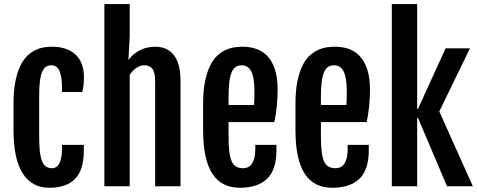

<svg xmlns="http://www.w3.org/2000/svg" viewBox="-20 -908 2325 936"><path d="M220.2 7.3C276.2 7.3 318.3 -7.2 346.4 -36.4C374.6 -65.5 388.7 -112 388.7 -175.8V-201.7H282.2V-180.7C282.2 -163.1 280.8 -148.4 278.1 -136.5C275.3 -124.6 271.7 -115.1 267.3 -107.9C262.9 -100.7 257.8 -95.6 252 -92.5C246.1 -89.4 240.1 -87.9 233.9 -87.9C221.8 -87.9 211.8 -90.8 203.6 -96.7C195.5 -102.5 189 -111.9 184.1 -124.8C179.2 -137.6 175.8 -154.3 173.8 -174.8C171.9 -195.3 170.9 -220.2 170.9 -249.5V-440.4C170.9 -469.4 172.1 -493.5 174.6 -512.7C177 -531.9 180.7 -547.2 185.8 -558.6C190.8 -570 197.1 -578 204.6 -582.8C212.1 -587.5 220.9 -589.8 231 -589.8C249.2 -589.8 262.3 -580.3 270.3 -561.3C278.2 -542.2 282.2 -515.8 282.2 -481.9V-459.5H380.9C383.5 -469.9 385.5 -480.7 387 -491.9C388.4 -503.2 389.2 -516.6 389.2 -532.2C389.2 -557.3 385.4 -579.1 377.9 -597.7C370.4 -616.2 359.9 -631.6 346.2 -643.8C332.5 -656 316.2 -665.1 297.4 -671.1C278.5 -677.2 257.6 -680.2 234.9 -680.2C223.5 -680.2 210.9 -679.3 197.3 -677.5C183.6 -675.7 169.8 -671.6 155.8 -665.3C141.8 -658.9 128.2 -649.7 115 -637.7C101.8 -625.7 90.1 -609.3 79.8 -588.6C69.6 -568 61.4 -542.4 55.2 -512C49 -481.5 45.9 -445 45.9 -402.3V-275.4C45.9 -180 60.8 -109 90.6 -62.5C120.4 -16 163.6 7.3 220.2 7.3Z M488.8 -888.2V0H612.3V-543C621.7 -557.6 632.7 -569.1 645.3 -577.4C657.8 -585.7 670.2 -589.8 682.6 -589.8C700.2 -589.8 713.5 -584.1 722.7 -572.5C731.8 -561 736.3 -540.4 736.3 -510.7V0H859.9V-515.1C859.9 -570.1 849.2 -611.4 827.9 -638.9C806.6 -666.4 776.2 -680.2 736.8 -680.2C725.4 -680.2 713.9 -679.1 702.4 -677C690.8 -674.9 679.4 -671.3 668.2 -666.3C657 -661.2 646.1 -654.5 635.5 -646.2C624.9 -637.9 615.1 -627.4 606 -614.7L612.3 -730V-888.2Z M1149.9 7.3C1207.5 7.3 1251.5 -7.2 1282 -36.4C1312.4 -65.5 1327.6 -112 1327.6 -175.8V-201.7H1224.6V-180.7C1224.6 -163.1 1223 -148.4 1219.7 -136.5C1216.5 -124.6 1212.2 -115.1 1206.8 -107.9C1201.4 -100.7 1195.1 -95.6 1188 -92.5C1180.8 -89.4 1173.5 -87.9 1166 -87.9C1152 -87.9 1140.4 -90.6 1131.1 -95.9C1121.8 -101.3 1114.5 -110.1 1109.1 -122.3C1103.8 -134.5 1099.9 -150.6 1097.7 -170.7C1095.4 -190.7 1094.2 -215.3 1094.2 -244.6V-313H1317.4C1319.7 -323.7 1321.9 -335.4 1324 -348.1C1326.1 -360.8 1327.8 -373.9 1329.1 -387.5C1330.4 -401 1331.5 -414.7 1332.3 -428.7C1333.1 -442.7 1333.5 -456.5 1333.5 -470.2C1333.5 -510.6 1328.9 -544.3 1319.6 -571.3C1310.3 -598.3 1297.9 -619.9 1282.2 -636C1266.6 -652.1 1248.5 -663.5 1228 -670.2C1207.5 -676.8 1186.2 -680.2 1164.1 -680.2C1152 -680.2 1138.9 -679.3 1124.8 -677.5C1110.6 -675.7 1096.4 -671.6 1082 -665.3C1067.7 -658.9 1053.8 -649.7 1040.3 -637.7C1026.8 -625.7 1014.9 -609.3 1004.6 -588.6C994.4 -568 986.1 -542.4 979.7 -512C973.4 -481.5 970.2 -445 970.2 -402.3V-275.4C970.2 -225.3 974.1 -182.4 981.9 -146.7C989.7 -111.1 1001.3 -81.9 1016.6 -59.1C1031.9 -36.3 1050.7 -19.5 1073 -8.8C1095.3 2 1120.9 7.3 1149.9 7.3ZM1218.3 -396H1094.2V-437C1094.2 -466 1095.5 -490.2 1098.1 -509.8C1100.7 -529.3 1104.7 -545 1109.9 -556.9C1115.1 -568.8 1121.7 -577.2 1129.9 -582.3C1138 -587.3 1147.5 -589.8 1158.2 -589.8C1178.7 -589.8 1194.2 -580.1 1204.6 -560.5C1215 -541 1220.2 -509.1 1220.2 -464.8V-448.5C1220.2 -442.1 1220.1 -435.7 1220 -429.2C1219.8 -422.7 1219.6 -416.4 1219.2 -410.4C1218.9 -404.4 1218.6 -399.6 1218.3 -396Z M1600.1 7.3C1657.7 7.3 1701.7 -7.2 1732.2 -36.4C1762.6 -65.5 1777.8 -112 1777.8 -175.8V-201.7H1674.8V-180.7C1674.8 -163.1 1673.2 -148.4 1669.9 -136.5C1666.7 -124.6 1662.4 -115.1 1657 -107.9C1651.6 -100.7 1645.3 -95.6 1638.2 -92.5C1631 -89.4 1623.7 -87.9 1616.2 -87.9C1602.2 -87.9 1590.6 -90.6 1581.3 -95.9C1572 -101.3 1564.7 -110.1 1559.3 -122.3C1554 -134.5 1550.1 -150.6 1547.9 -170.7C1545.6 -190.7 1544.4 -215.3 1544.4 -244.6V-313H1767.6C1769.9 -323.7 1772.1 -335.4 1774.2 -348.1C1776.3 -360.8 1778 -373.9 1779.3 -387.5C1780.6 -401 1781.7 -414.7 1782.5 -428.7C1783.3 -442.7 1783.7 -456.5 1783.7 -470.2C1783.7 -510.6 1779.1 -544.3 1769.8 -571.3C1760.5 -598.3 1748 -619.9 1732.4 -636C1716.8 -652.1 1698.7 -663.5 1678.2 -670.2C1657.7 -676.8 1636.4 -680.2 1614.3 -680.2C1602.2 -680.2 1589.1 -679.3 1575 -677.5C1560.8 -675.7 1546.5 -671.6 1532.2 -665.3C1517.9 -658.9 1504 -649.7 1490.5 -637.7C1477 -625.7 1465.1 -609.3 1454.8 -588.6C1444.6 -568 1436.3 -542.4 1429.9 -512C1423.6 -481.5 1420.4 -445 1420.4 -402.3V-275.4C1420.4 -225.3 1424.3 -182.4 1432.1 -146.7C1439.9 -111.1 1451.5 -81.9 1466.8 -59.1C1482.1 -36.3 1500.9 -19.5 1523.2 -8.8C1545.5 2 1571.1 7.3 1600.1 7.3ZM1668.5 -396H1544.4V-437C1544.4 -466 1545.7 -490.2 1548.3 -509.8C1550.9 -529.3 1554.9 -545 1560.1 -556.9C1565.3 -568.8 1571.9 -577.2 1580.1 -582.3C1588.2 -587.3 1597.7 -589.8 1608.4 -589.8C1628.9 -589.8 1644.4 -580.1 1654.8 -560.5C1665.2 -541 1670.4 -509.1 1670.4 -464.8V-448.5C1670.4 -442.1 1670.3 -435.7 1670.2 -429.2C1670 -422.7 1669.8 -416.4 1669.4 -410.4C1669.1 -404.4 1668.8 -399.6 1668.5 -396Z M1890.1 -888.2V0H2013.7V-333.5H2017.6L2159.2 0H2285.2L2121.6 -364.7L2271 -672.4H2152.3L2017.6 -377H2013.7V-888.2Z"/></svg>

Font: Fjalla One
Style: Regular
Weight: 400
Designer: Irina Smirnova
Foundry: Irina Smirnova
Version: Version 1.001